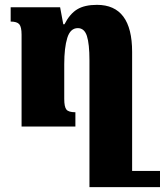

<svg xmlns="http://www.w3.org/2000/svg" viewBox="-20 -522 680 792"><path d="M640 183V250H391H349V-273Q349 -341 338.5 -373.5Q328 -406 301 -406Q270 -406 257.5 -365.5Q245 -325 245 -257V-114Q245 -81 254 -70Q263 -59 291 -59V0H69V-379Q69 -411 59.5 -422Q50 -433 24 -433V-492H228L241 -422H246Q268 -465 298.5 -483.5Q329 -502 380 -502Q525 -502 525 -308V183Z"/></svg>

Font: Noto Serif Armenian Black Narrow
Style: Regular
Weight: 900
Width: 4
Designer: Monotype Design team
Foundry: Monotype Imaging Inc.
Version: Version 1.000